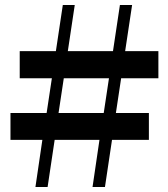

<svg xmlns="http://www.w3.org/2000/svg" viewBox="-20 -750 674 770"><path d="M396 -296.9 417 -436H235.8L214.8 -296.9ZM615.2 -436H465.8L444.8 -296.9H577.1V-189H429.2L400.9 0H351.1L378.9 -189H199.2L170.9 0H122.1L149.9 -189H22V-296.9H167L188 -436H59.1V-544.9H204.1L231.9 -730H279.8L252 -544.9H433.1L460.9 -730H509.8L481.9 -544.9H615.2Z"/></svg>

Font: Source Han Serif JP Heavy
Style: Regular
Weight: 900
Designer: Ryoko NISHIZUKA  (kana & ideographs); Frank Grießhammer (Latin, Greek & Cyrillic); Wenlong ZHANG  (bopomofo); Sandoll Co
Foundry: Adobe Systems Incorporated
Version: Version 1.001;PS 1.001;hotconv 16.6.54;makeotf.lib2.5.65590